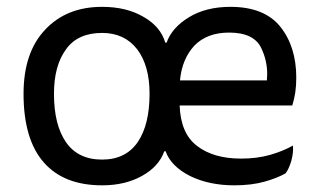

<svg xmlns="http://www.w3.org/2000/svg" viewBox="-20 -522 934 561"><path d="M835.9 -96.7Q806.6 -80.1 768.6 -69.3Q730.5 -58.6 684.6 -58.6Q603.5 -58.6 555.7 -95.7Q507.8 -131.8 504.9 -213.9Q614.3 -213.9 834 -213.9Q839.8 -232.4 842.8 -252Q845.7 -272.5 845.7 -294.9Q845.7 -385.7 798.8 -444.3Q752 -502 653.3 -502Q582 -502 532.2 -471.7Q482.4 -441.4 466.8 -397.5Q465.8 -397.5 462.9 -397.5Q449.2 -444.3 399.4 -472.7Q349.6 -502 278.3 -502Q173.8 -502 111.3 -434.6Q48.8 -368.2 48.8 -248Q48.8 -114.3 108.4 -46.9Q167 19.5 278.3 19.5Q345.7 19.5 394.5 -7.8Q444.3 -35.2 460 -80.1Q460.9 -80.1 463.9 -80.1Q479.5 -36.1 535.2 -7.8Q590.8 19.5 665 19.5Q714.8 19.5 752.9 8.8Q791 -2 814.5 -15.6Q824.2 -28.3 831.1 -51.8Q837.9 -76.2 835.9 -96.7ZM137.7 -248Q137.7 -330.1 172.9 -377.9Q207 -425.8 278.3 -425.8Q343.8 -425.8 380.9 -377.9Q417 -330.1 417 -248Q417 -158.2 382.8 -107.4Q347.7 -55.7 278.3 -55.7Q208 -55.7 172.9 -106.4Q137.7 -157.2 137.7 -248ZM505.9 -287.1Q511.7 -349.6 547.9 -388.7Q585 -426.8 649.4 -426.8Q721.7 -426.8 743.2 -381.8Q760.7 -345.7 760.7 -305.7Q760.7 -296.9 759.8 -287.1Q675.8 -287.1 505.9 -287.1Z"/></svg>

Font: cl
Style: Regular
Weight: 400
Designer: Mitja Miklavcic
Version: Version 1.0